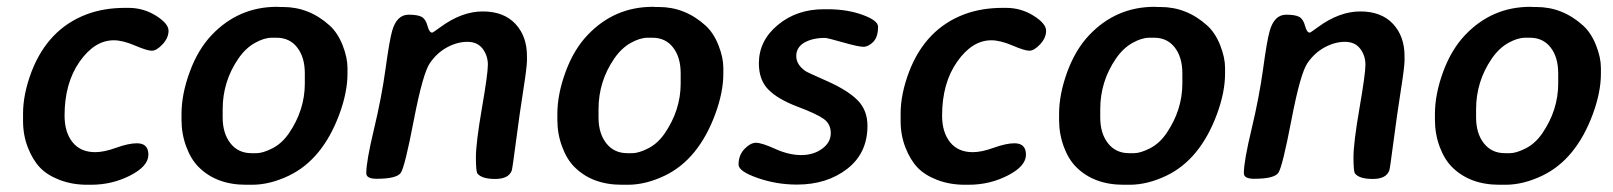

<svg xmlns="http://www.w3.org/2000/svg" viewBox="-20 -521 4612 549"><path d="M45.9 -175.3V-196.3Q45.9 -252 70.3 -316.4Q117.7 -439 229 -480.5Q277.8 -498.5 337.4 -498.5H347.7Q390.1 -498.5 426 -476.1Q461.9 -453.6 461.9 -433.1Q461.9 -412.6 444.8 -394.3Q427.7 -376 414.1 -376Q400.4 -376 365.7 -390.9Q331.1 -405.8 305.2 -405.8Q250.5 -405.8 207.5 -344.5Q164.6 -283.2 164.6 -190.4Q164.6 -143.1 187.3 -114.5Q210 -85.9 252.4 -85.9Q277.3 -85.9 312.5 -98.6Q347.7 -111.3 371.6 -111.3Q404.3 -111.3 404.3 -78.6Q404.3 -45.9 352.5 -19.3Q300.8 7.3 240.2 7.3H229.5Q187 7.3 151.1 -6.3Q115.2 -20 94.5 -41.7Q73.7 -63.5 59.8 -98.9Q45.9 -134.3 45.9 -175.3Z M699.2 -83H713.4Q731.4 -83 758.5 -96.7Q785.6 -110.4 805.7 -139.2Q851.6 -206.1 851.6 -282.2V-311Q851.6 -357.4 829.8 -385.3Q808.1 -413.1 771 -413.1H756.8Q735.4 -413.1 708.7 -398.2Q682.1 -383.3 661.6 -353.5Q616.7 -288.1 616.7 -208.5V-185.1Q616.7 -139.6 638.9 -111.3Q661.1 -83 699.2 -83ZM700.7 7.3H683.6Q598.6 7.3 547.9 -43.5Q525.9 -65.4 512.5 -101.8Q499 -138.2 499 -178.2V-194.8Q499 -251.5 522.5 -315.4Q545.9 -379.4 585.4 -420.9Q662.1 -501.5 772 -501.5L780.3 -501H789.1Q864.3 -501 922.9 -447.8Q945.8 -426.8 959.7 -391.6Q973.6 -356.4 973.6 -326.7V-310.5Q973.6 -257.8 950.7 -195.3Q902.8 -65.4 806.6 -19Q752 7.3 700.7 7.3Z M1056.6 -9.8Q1027.3 -9.8 1027.3 -25.9Q1027.3 -59.6 1049.3 -151.4Q1071.3 -243.2 1082.3 -323.5Q1093.3 -403.8 1101.1 -432.1Q1114.3 -479 1148.4 -479Q1174.3 -479 1185.8 -472.7Q1197.3 -466.3 1202.4 -447Q1207.5 -427.7 1215.8 -427.7Q1217.8 -427.7 1239.3 -443.4Q1300.3 -488.3 1360.4 -488.3Q1420.4 -488.3 1453.6 -452.9Q1486.8 -417.5 1486.8 -360.4V-348.1Q1486.8 -330.1 1476.3 -263.4Q1465.8 -196.8 1455.6 -118.2Q1445.3 -39.6 1443.4 -33.7Q1434.6 -9.3 1396 -9.3Q1357.4 -9.3 1345.2 -24.9Q1340.8 -30.3 1340.8 -71.3Q1340.8 -112.3 1357.9 -211.2Q1375 -310.1 1375 -335.9Q1375 -361.8 1360.1 -381.6Q1345.2 -401.4 1316.4 -401.4Q1287.6 -401.4 1258.5 -385.7Q1229.5 -370.1 1209.2 -340.6Q1189 -311 1163.3 -177.7Q1137.7 -44.4 1126.2 -27.1Q1114.7 -9.8 1056.6 -9.8Z M1773.9 -83H1788.1Q1806.2 -83 1833.3 -96.7Q1860.4 -110.4 1880.4 -139.2Q1926.3 -206.1 1926.3 -282.2V-311Q1926.3 -357.4 1904.5 -385.3Q1882.8 -413.1 1845.7 -413.1H1831.5Q1810.1 -413.1 1783.4 -398.2Q1756.8 -383.3 1736.3 -353.5Q1691.4 -288.1 1691.4 -208.5V-185.1Q1691.4 -139.6 1713.6 -111.3Q1735.8 -83 1773.9 -83ZM1775.4 7.3H1758.3Q1673.3 7.3 1622.6 -43.5Q1600.6 -65.4 1587.2 -101.8Q1573.7 -138.2 1573.7 -178.2V-194.8Q1573.7 -251.5 1597.2 -315.4Q1620.6 -379.4 1660.2 -420.9Q1736.8 -501.5 1846.7 -501.5L1855 -501H1863.8Q1939 -501 1997.6 -447.8Q2020.5 -426.8 2034.4 -391.6Q2048.3 -356.4 2048.3 -326.7V-310.5Q2048.3 -257.8 2025.4 -195.3Q1977.5 -65.4 1881.3 -19Q1826.7 7.3 1775.4 7.3Z M2335.4 -494.6H2346.7Q2402.3 -494.6 2446.5 -478.5Q2490.7 -462.4 2490.7 -444.8Q2490.7 -415 2476.8 -401.1Q2462.9 -387.2 2448.7 -387.2Q2434.6 -387.2 2390.1 -399.9Q2345.7 -412.6 2338.9 -412.6Q2303.2 -412.6 2280 -399.2Q2256.8 -385.7 2256.8 -360.8Q2256.8 -335.9 2283.7 -317.4Q2287.6 -314.5 2347.2 -288.1Q2405.8 -261.7 2433.1 -233.4Q2460.4 -205.1 2460.4 -161.1Q2460.4 -83 2402.3 -38.1Q2344.2 6.8 2258.8 6.8Q2200.2 6.8 2146 -12.2Q2091.8 -31.2 2091.8 -50.3Q2091.8 -77.6 2108.9 -95.2Q2126 -112.8 2141.8 -112.8Q2157.7 -112.8 2196.8 -95.2Q2235.8 -77.6 2271 -77.6Q2306.2 -77.6 2330.8 -95.7Q2355.5 -113.8 2355.5 -140.1Q2355.5 -166.5 2335.4 -180.9Q2315.4 -195.3 2260.3 -216.1Q2205.1 -236.8 2177.5 -264.4Q2149.9 -292 2149.9 -339.8Q2149.9 -404.8 2204.1 -449.7Q2258.3 -494.6 2335.4 -494.6Z M2555.2 -175.3V-196.3Q2555.2 -252 2579.6 -316.4Q2627 -439 2738.3 -480.5Q2787.1 -498.5 2846.7 -498.5H2856.9Q2899.4 -498.5 2935.3 -476.1Q2971.2 -453.6 2971.2 -433.1Q2971.2 -412.6 2954.1 -394.3Q2937 -376 2923.3 -376Q2909.7 -376 2875 -390.9Q2840.3 -405.8 2814.5 -405.8Q2759.8 -405.8 2716.8 -344.5Q2673.8 -283.2 2673.8 -190.4Q2673.8 -143.1 2696.5 -114.5Q2719.2 -85.9 2761.7 -85.9Q2786.6 -85.9 2821.8 -98.6Q2856.9 -111.3 2880.9 -111.3Q2913.6 -111.3 2913.6 -78.6Q2913.6 -45.9 2861.8 -19.3Q2810.1 7.3 2749.5 7.3H2738.8Q2696.3 7.3 2660.4 -6.3Q2624.5 -20 2603.8 -41.7Q2583 -63.5 2569.1 -98.9Q2555.2 -134.3 2555.2 -175.3Z M3208.5 -83H3222.7Q3240.7 -83 3267.8 -96.7Q3294.9 -110.4 3314.9 -139.2Q3360.8 -206.1 3360.8 -282.2V-311Q3360.8 -357.4 3339.1 -385.3Q3317.4 -413.1 3280.3 -413.1H3266.1Q3244.6 -413.1 3218 -398.2Q3191.4 -383.3 3170.9 -353.5Q3126 -288.1 3126 -208.5V-185.1Q3126 -139.6 3148.2 -111.3Q3170.4 -83 3208.5 -83ZM3210 7.3H3192.9Q3107.9 7.3 3057.1 -43.5Q3035.2 -65.4 3021.7 -101.8Q3008.3 -138.2 3008.3 -178.2V-194.8Q3008.3 -251.5 3031.7 -315.4Q3055.2 -379.4 3094.7 -420.9Q3171.4 -501.5 3281.2 -501.5L3289.6 -501H3298.3Q3373.5 -501 3432.1 -447.8Q3455.1 -426.8 3469 -391.6Q3482.9 -356.4 3482.9 -326.7V-310.5Q3482.9 -257.8 3460 -195.3Q3412.1 -65.4 3315.9 -19Q3261.2 7.3 3210 7.3Z M3565.9 -9.8Q3536.6 -9.8 3536.6 -25.9Q3536.6 -59.6 3558.6 -151.4Q3580.6 -243.2 3591.6 -323.5Q3602.5 -403.8 3610.4 -432.1Q3623.5 -479 3657.7 -479Q3683.6 -479 3695.1 -472.7Q3706.5 -466.3 3711.7 -447Q3716.8 -427.7 3725.1 -427.7Q3727.1 -427.7 3748.5 -443.4Q3809.6 -488.3 3869.6 -488.3Q3929.7 -488.3 3962.9 -452.9Q3996.1 -417.5 3996.1 -360.4V-348.1Q3996.1 -330.1 3985.6 -263.4Q3975.1 -196.8 3964.8 -118.2Q3954.6 -39.6 3952.6 -33.7Q3943.8 -9.3 3905.3 -9.3Q3866.7 -9.3 3854.5 -24.9Q3850.1 -30.3 3850.1 -71.3Q3850.1 -112.3 3867.2 -211.2Q3884.3 -310.1 3884.3 -335.9Q3884.3 -361.8 3869.4 -381.6Q3854.5 -401.4 3825.7 -401.4Q3796.9 -401.4 3767.8 -385.7Q3738.8 -370.1 3718.5 -340.6Q3698.2 -311 3672.6 -177.7Q3647 -44.4 3635.5 -27.1Q3624 -9.8 3565.9 -9.8Z M4283.2 -83H4297.4Q4315.4 -83 4342.5 -96.7Q4369.6 -110.4 4389.6 -139.2Q4435.5 -206.1 4435.5 -282.2V-311Q4435.5 -357.4 4413.8 -385.3Q4392.1 -413.1 4355 -413.1H4340.8Q4319.3 -413.1 4292.7 -398.2Q4266.1 -383.3 4245.6 -353.5Q4200.7 -288.1 4200.7 -208.5V-185.1Q4200.7 -139.6 4222.9 -111.3Q4245.1 -83 4283.2 -83ZM4284.7 7.3H4267.6Q4182.6 7.3 4131.8 -43.5Q4109.9 -65.4 4096.4 -101.8Q4083 -138.2 4083 -178.2V-194.8Q4083 -251.5 4106.4 -315.4Q4129.9 -379.4 4169.4 -420.9Q4246.1 -501.5 4356 -501.5L4364.3 -501H4373Q4448.2 -501 4506.8 -447.8Q4529.8 -426.8 4543.7 -391.6Q4557.6 -356.4 4557.6 -326.7V-310.5Q4557.6 -257.8 4534.7 -195.3Q4486.8 -65.4 4390.6 -19Q4335.9 7.3 4284.7 7.3Z"/></svg>

Font: Averia Sans Libre
Style: Bold Italic
Weight: 700
Italic angle: -6.90001°
Version: Version 1.002